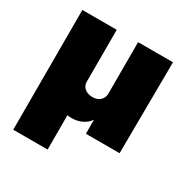

<svg xmlns="http://www.w3.org/2000/svg" viewBox="-160 -665 936 965"><g transform="rotate(30 308.0 -182.5)"><path d="M45 165V-530H244.5V-229Q244.5 -213 252.5 -201Q260.5 -189 275 -182.5Q289.5 -176 308.5 -176Q334.5 -176 350.8 -190.5Q367 -205 368.5 -229V-530H571L567 0H371.5V-82Q362 -67 347 -56Q332 -45 314 -39Q298.5 -34 280.2 -32.5Q262 -31 244.5 -34V165Z"/></g></svg>

Font: Public Sans Black
Style: Regular
Weight: 900
Designer: The Public Sans Project Authors: Dan O. Williams and USWDS (Libre Franklin designed by Pablo Impallari and Rodrigo Fuenz
Version: Version 1.007